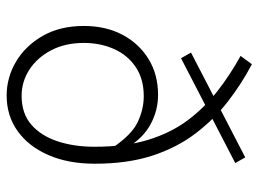

<svg xmlns="http://www.w3.org/2000/svg" viewBox="-120 -645 777 577"><g transform="rotate(90 268.5 -356.5)"><path d="M267 12Q213 12 165.5 -16Q118 -44 88 -96Q58 -148 58 -220Q58 -286 84.5 -336Q111 -386 157.5 -414.5Q204 -443 265 -443Q312 -443 353.5 -420.5Q395 -398 423 -351L424 -306Q385 -364 346.5 -382Q308 -400 269 -400Q217 -400 181 -375.5Q145 -351 127 -310Q109 -269 109 -220Q109 -164 131 -122Q153 -80 189 -56.5Q225 -33 268 -33Q321 -33 354.5 -62Q388 -91 404.5 -140.5Q421 -190 421 -252Q421 -346 400 -414Q379 -482 341.5 -532Q304 -582 255 -620.5Q206 -659 148 -691L173 -725Q232 -694 285.5 -652.5Q339 -611 381.5 -555Q424 -499 448 -425Q472 -351 472 -253Q472 -173 446 -113.5Q420 -54 374 -21Q328 12 267 12ZM155 -512 138 -542 453 -705 470 -675Z"/></g></svg>

Font: Assistant ExtraLight Light
Style: Regular
Weight: 300
Version: Version 3.000